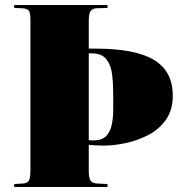

<svg xmlns="http://www.w3.org/2000/svg" viewBox="-20 -750 738 770"><path d="M37 0V-12L71 -14Q90 -15 96 -26Q102 -37 102 -70V-673Q102 -698 95.5 -707Q89 -716 66 -717L37 -718V-730H411V-718L368 -717Q350 -716 343 -705Q336 -694 336 -667V-555H364Q523 -555 598 -509.5Q673 -464 673 -366Q673 -309 645.5 -270Q618 -231 574.5 -208.5Q531 -186 483.5 -176Q436 -166 395 -166Q377 -166 363.5 -167Q350 -168 336 -169V-66Q336 -35 343.5 -25Q351 -15 370 -14L411 -12V0ZM336 -188Q342 -187 346.5 -187Q351 -187 356 -187Q389 -187 405.5 -204Q422 -221 428 -249Q434 -277 434 -310Q434 -343 434 -374Q434 -415 429.5 -452Q425 -489 406.5 -512.5Q388 -536 347 -536H336Z"/></svg>

Font: Literata 72pt Black
Style: Regular
Weight: 900
Designer: Latin by Veronika Burian and Jose Scaglione. Greek by Irene Vlachou. Cyrillic by Vera Evstafieva.
Foundry: TypeTogether
Version: Version 3.002